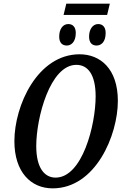

<svg xmlns="http://www.w3.org/2000/svg" viewBox="-20 -1023 668 1054"><path d="M329 -941H568L583 -1003H344ZM347 -773C369 -773 396 -791 396 -842C396 -875 379 -891 355 -891C324 -891 305 -862 305 -822C305 -789 321 -773 347 -773ZM510 -773C534 -773 560 -791 560 -842C560 -875 543 -891 519 -891C489 -891 469 -862 469 -822C469 -789 485 -773 510 -773ZM269 11C505 11 627 -281 627 -469C627 -646 530 -725 417 -725C186 -725 59 -444 59 -248C59 -79 149 11 269 11ZM285 -48C225 -48 179 -100 179 -221C179 -377 255 -667 399 -667C463 -667 505 -613 505 -494C505 -337 432 -48 285 -48Z"/></svg>

Font: Noto Serif Condensed Semi
Style: Italic
Weight: 600
Width: 3
Italic angle: -12°
Designer: Monotype Design Team
Foundry: Monotype Imaging Inc.
Version: Version 1.901